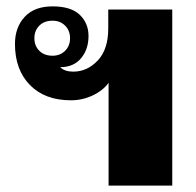

<svg xmlns="http://www.w3.org/2000/svg" viewBox="-20 -583 615 603"><path d="M321 -323Q304 -299 271.5 -283.5Q239 -268 203 -268Q121 -268 74 -316Q27 -364 27 -445Q27 -497 57.5 -530Q88 -563 145 -563Q203 -563 230.5 -536.5Q258 -510 258 -470Q258 -428 234.5 -400Q211 -372 169 -372Q183 -358 210 -358Q254 -358 287 -393Q320 -428 320 -494V-553H521V0H321ZM200 -463Q200 -487 184.5 -502.5Q169 -518 145 -518Q119 -518 103.5 -502.5Q88 -487 88 -463Q88 -439 103.5 -423.5Q119 -408 145 -408Q169 -408 184.5 -423.5Q200 -439 200 -463Z"/></svg>

Font: Taviraj Black
Style: Regular
Weight: 900
Designer: Katatrad Team
Foundry: CadsonDemak
Version: Version 1.001